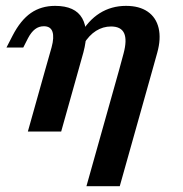

<svg xmlns="http://www.w3.org/2000/svg" viewBox="-20 -448 625 654"><path d="M129.4 -358.6Q112.4 -358.6 99.4 -348.6Q86.3 -338.6 75.5 -318.1L59.2 -286H2L22.7 -326.3Q50 -379.3 85.2 -403.7Q120.3 -428 167.7 -428Q236.1 -428 260 -385.8Q283.9 -343.6 264.1 -269.7L246.9 -208.2H133.4L155.7 -286.7Q165 -320.9 158.7 -339.8Q152.4 -358.6 129.4 -358.6ZM133.4 -208.2H246.9L188.4 0H74.9ZM358.3 -357.8Q330.8 -357.8 307.1 -342.9Q283.4 -328 265.1 -298.2L252.1 -328.3Q279.8 -378 319.6 -403Q359.4 -428 409.3 -428Q454.5 -428 483 -408.4Q511.6 -388.8 520.3 -352.4Q528.9 -316.1 515.6 -268.4L498.8 -208.2H385.3L400.8 -265.4Q413.2 -311.8 402.8 -334.8Q392.3 -357.8 358.3 -357.8ZM385.3 -208.2H498.8L387.9 186.3H274.4Z"/></svg>

Font: Playfair Micro SmCond SmLight
Style: Italic
Weight: 360
Width: 4
Italic angle: -15.6°
Designer: Claus Eggers Sørensen
Foundry: Claus Eggers Sørensen
Version: Version 2.203;Glyphs 3.3 (3326)